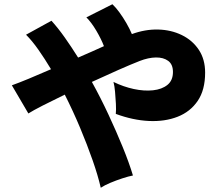

<svg xmlns="http://www.w3.org/2000/svg" viewBox="-20 -827 1040 907"><path d="M456 60Q443 3 417.5 -70Q392 -143 358.5 -223Q325 -303 286 -380Q228 -352 182 -328.5Q136 -305 114 -291L36 -424Q67 -435 115.5 -455Q164 -475 221 -500Q191 -550 161.5 -592Q132 -634 103 -663L223 -729Q254 -695 285.5 -650.5Q317 -606 349 -555Q381 -569 412 -582.5Q443 -596 471 -609Q458 -643 435 -682Q412 -721 388 -745L511 -807Q527 -792 544.5 -768Q562 -744 577.5 -717Q593 -690 603 -666Q666 -689 727 -687.5Q788 -686 838.5 -661.5Q889 -637 919 -592Q949 -547 949 -484Q949 -402 914 -350.5Q879 -299 819 -275.5Q759 -252 683.5 -255.5Q608 -259 527 -289Q529 -308 527.5 -336.5Q526 -365 523.5 -393.5Q521 -422 516 -440Q563 -417 612 -406.5Q661 -396 703 -400.5Q745 -405 771 -426Q797 -447 797 -487Q797 -523 774.5 -539.5Q752 -556 716.5 -555.5Q681 -555 640 -539Q599 -523 539 -496.5Q479 -470 414 -440Q456 -364 493 -284.5Q530 -205 560 -131.5Q590 -58 608 2Q587 6 558 15.5Q529 25 501.5 36.5Q474 48 456 60Z"/></svg>

Font: Zen Kaku Gothic New Black
Style: Regular
Weight: 900
Designer: Yoshimichi Ohira
Foundry: Positype
Version: Version 1.001